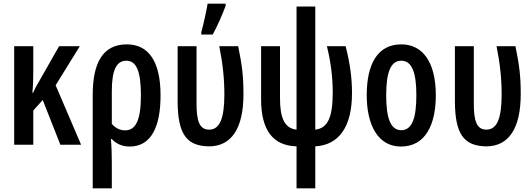

<svg xmlns="http://www.w3.org/2000/svg" viewBox="-20 -796 2926 1056"><path d="M419 -542H305L193 -345C183 -329 171 -307 162 -286H158C162 -322 163 -362 163 -405V-542H58V0H163V-188L215 -246L312 0H426L286 -327Z M863 -271C863 -459 797 -552 677 -552C543 -552 490 -446 490 -275V240H595V101C595 63 594 16 590 -31H595C619 -6 651 10 693 10C814 10 863 -103 863 -271ZM675 -462C730 -462 755 -405 755 -271C755 -138 728 -79 668 -79C639 -79 614 -92 595 -115V-294C595 -410 620 -462 675 -462Z M1087 -606H1150C1177 -655 1203 -716 1221 -764V-776H1122C1118 -748 1096 -648 1087 -619ZM1129 9C1252 9 1319 -88 1319 -278C1319 -376 1312 -434 1290 -542H1186C1205 -447 1214 -365 1214 -277C1214 -143 1188 -83 1130 -83C1075 -83 1061 -135 1061 -226V-542H957V-237C958 -60 1005 7 1129 9Z M1714 -760H1611V-83C1546 -90 1520 -145 1520 -256V-542H1416V-251C1416 -77 1483 5 1611 9V240H1714V9C1846 1 1916 -100 1916 -284C1916 -365 1906 -443 1881 -542H1778C1800 -453 1810 -369 1810 -287C1810 -151 1783 -91 1714 -83Z M2377 -272C2377 -454 2305 -552 2187 -552C2056 -552 1997 -443 1997 -272C1997 -110 2058 10 2185 10C2321 10 2377 -112 2377 -272ZM2104 -271C2104 -399 2129 -462 2187 -462C2245 -462 2270 -399 2270 -272C2270 -143 2245 -80 2187 -80C2129 -80 2104 -145 2104 -271Z M2654 9C2777 9 2844 -88 2844 -278C2844 -376 2837 -434 2815 -542H2711C2730 -447 2739 -365 2739 -277C2739 -143 2713 -83 2655 -83C2600 -83 2586 -135 2586 -226V-542H2482V-237C2483 -60 2530 7 2654 9Z"/></svg>

Font: Noto Sans Display Condensed Medium
Style: Regular
Weight: 500
Width: 3
Designer: Monotype Design Team
Foundry: Monotype Imaging Inc.
Version: Version 1.900